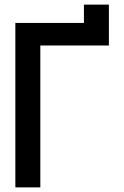

<svg xmlns="http://www.w3.org/2000/svg" viewBox="-20 -810 537 830"><path d="M46.4 -710.9H342.8V-790H450.7V-613.3H154.3V0H46.4Z"/></svg>

Font: Alte DIN 1451 Mittelschrift
Style: Regular
Weight: 400
Designer: Peter Wiegel
Foundry: Peter Wiegel
Version: Version 1.002 September 20, 2019